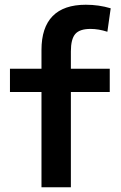

<svg xmlns="http://www.w3.org/2000/svg" viewBox="-20 -790 509 810"><path d="M155 -402H22V-500H155V-579Q155 -674 202 -722Q249 -770 342 -770Q397 -770 447 -755L433 -656Q396 -668 362 -668Q316 -668 297.5 -646.5Q279 -625 279 -573V-500H443V-402H279V0H155Z"/></svg>

Font: Enso SemiBold
Style: Regular
Weight: 600
Designer: Coji Morishita
Foundry: UNDERFOREST DESIGN
Version: Version 1.000